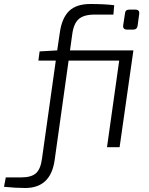

<svg xmlns="http://www.w3.org/2000/svg" viewBox="-143 -736 745 960"><path d="M524 -484 455 0H392L453 -433H200L130 66Q110 204 -17 204Q-64 204 -123 198L-114 151H-37Q13 151 36.5 130.5Q60 110 67 57L136 -433H49L55 -479L143 -484L156 -572Q166 -645 202 -680.5Q238 -716 309 -716Q377 -716 428 -710L424 -663H329Q276 -663 250.5 -640.5Q225 -618 218 -563L207 -484ZM504 -688H533Q556 -688 553 -666L545 -607Q542 -588 523 -588H493Q470 -588 473 -610L482 -669Q483 -688 504 -688Z"/></svg>

Font: Exo 2.0 Light
Style: Italic
Weight: 300
Italic angle: -8°
Designer: Natanael Gama
Version: Version 1.001;PS 001.001;hotconv 1.0.70;makeotf.lib2.5.58329